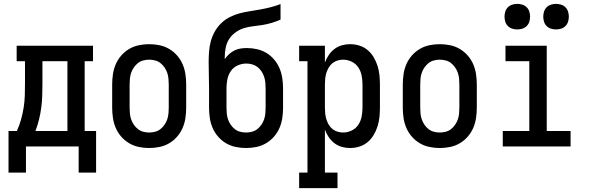

<svg xmlns="http://www.w3.org/2000/svg" viewBox="-20 -756 3040 991"><path d="M386 135V0H114V135H24V-80H67Q80 -108 88.5 -138.5Q97 -169 102 -200Q107 -231 108 -262.5Q109 -294 109 -325V-440H66V-520H460V-440H417V-80H476V135ZM163 -80H328V-440H199V-325Q199 -294 198 -262.5Q197 -231 193 -200.5Q189 -170 181.5 -139.5Q174 -109 163 -80Z M750 8Q723 8 696.5 2.5Q670 -3 647 -16.5Q624 -30 606 -50.5Q588 -71 577.5 -95.5Q567 -120 563 -146.5Q559 -173 559 -200V-320Q559 -347 563 -373.5Q567 -400 577.5 -424.5Q588 -449 606 -469.5Q624 -490 647 -503.5Q670 -517 696.5 -522.5Q723 -528 750 -528Q777 -528 803.5 -522.5Q830 -517 853 -503.5Q876 -490 894 -469.5Q912 -449 922.5 -424.5Q933 -400 937 -373.5Q941 -347 941 -320V-200Q941 -173 937 -146.5Q933 -120 922.5 -95.5Q912 -71 894 -50.5Q876 -30 853 -16.5Q830 -3 803.5 2.5Q777 8 750 8ZM750 -72Q765 -72 780.5 -76Q796 -80 808 -89.5Q820 -99 829 -112Q838 -125 843 -139.5Q848 -154 849.5 -169.5Q851 -185 851 -200V-320Q851 -335 849.5 -350.5Q848 -366 843 -380.5Q838 -395 829 -408Q820 -421 808 -430.5Q796 -440 780.5 -444Q765 -448 750 -448Q735 -448 719.5 -444Q704 -440 692 -430.5Q680 -421 671 -408Q662 -395 657 -380.5Q652 -366 650.5 -350.5Q649 -335 649 -320V-200Q649 -185 650.5 -169.5Q652 -154 657 -139.5Q662 -125 671 -112Q680 -99 692 -89.5Q704 -80 719.5 -76Q735 -72 750 -72Z M1250 8Q1223 8 1196.5 2.5Q1170 -3 1147 -16.5Q1124 -30 1106 -50.5Q1088 -71 1077.5 -95.5Q1067 -120 1063 -146.5Q1059 -173 1059 -200V-300Q1059 -334 1058 -367.5Q1057 -401 1057 -435Q1057 -462 1059 -489.5Q1061 -517 1068 -543Q1075 -569 1088.5 -593Q1102 -617 1121.5 -636Q1141 -655 1165.5 -667.5Q1190 -680 1216 -687Q1242 -694 1269 -698Q1296 -702 1323 -707Q1350 -712 1376 -718.5Q1402 -725 1428 -735V-655Q1406 -645 1382.5 -638Q1359 -631 1335 -627Q1311 -623 1287 -620.5Q1263 -618 1240 -611Q1217 -604 1196.5 -589.5Q1176 -575 1163 -555Q1150 -535 1145 -510.5Q1140 -486 1140 -462V-451Q1150 -465 1162.5 -476.5Q1175 -488 1190 -495.5Q1205 -503 1221.5 -505.5Q1238 -508 1255 -508Q1281 -508 1307 -502Q1333 -496 1355.5 -482.5Q1378 -469 1395.5 -448Q1413 -427 1423 -403Q1433 -379 1437 -352.5Q1441 -326 1441 -300V-200Q1441 -173 1437 -146.5Q1433 -120 1422.5 -95.5Q1412 -71 1394 -50.5Q1376 -30 1353 -16.5Q1330 -3 1303.5 2.5Q1277 8 1250 8ZM1250 -72Q1265 -72 1280.5 -76Q1296 -80 1308 -89.5Q1320 -99 1329 -112Q1338 -125 1343 -139.5Q1348 -154 1349.5 -169.5Q1351 -185 1351 -200V-300Q1351 -315 1349.5 -330.5Q1348 -346 1343 -360.5Q1338 -375 1329.5 -388Q1321 -401 1308.5 -410.5Q1296 -420 1281 -424Q1266 -428 1251 -428Q1228 -428 1206 -418Q1184 -408 1171 -388.5Q1158 -369 1153.5 -346Q1149 -323 1149 -300V-200Q1149 -185 1150.5 -169.5Q1152 -154 1157 -139.5Q1162 -125 1171 -112Q1180 -99 1192 -89.5Q1204 -80 1219.5 -76Q1235 -72 1250 -72Z M1524 215V135H1567V-440H1524V-520H1657V-433Q1664 -453 1676.5 -471.5Q1689 -490 1706 -503Q1723 -516 1744 -522Q1765 -528 1787 -528Q1812 -528 1835.5 -520.5Q1859 -513 1877.5 -497.5Q1896 -482 1908.5 -461Q1921 -440 1928.5 -416.5Q1936 -393 1938.5 -368.5Q1941 -344 1941 -320V-200Q1941 -176 1938.5 -151.5Q1936 -127 1928.5 -103.5Q1921 -80 1908.5 -59Q1896 -38 1877.5 -22.5Q1859 -7 1835.5 0.5Q1812 8 1787 8Q1765 8 1744 2Q1723 -4 1706 -17Q1689 -30 1676.5 -48.5Q1664 -67 1657 -87V135H1722V215ZM1751 -72Q1774 -72 1795.5 -82.5Q1817 -93 1829.5 -112Q1842 -131 1846.5 -154Q1851 -177 1851 -200V-320Q1851 -343 1846.5 -366Q1842 -389 1829.5 -408Q1817 -427 1795.5 -437.5Q1774 -448 1751 -448Q1736 -448 1721.5 -443.5Q1707 -439 1695.5 -429.5Q1684 -420 1676.5 -407Q1669 -394 1664.5 -379.5Q1660 -365 1658.5 -350Q1657 -335 1657 -320V-200Q1657 -185 1658.5 -170Q1660 -155 1664.5 -140.5Q1669 -126 1676.5 -113Q1684 -100 1695.5 -90.5Q1707 -81 1721.5 -76.5Q1736 -72 1751 -72Z M2250 8Q2223 8 2196.5 2.5Q2170 -3 2147 -16.5Q2124 -30 2106 -50.5Q2088 -71 2077.5 -95.5Q2067 -120 2063 -146.5Q2059 -173 2059 -200V-320Q2059 -347 2063 -373.5Q2067 -400 2077.5 -424.5Q2088 -449 2106 -469.5Q2124 -490 2147 -503.5Q2170 -517 2196.5 -522.5Q2223 -528 2250 -528Q2277 -528 2303.5 -522.5Q2330 -517 2353 -503.5Q2376 -490 2394 -469.5Q2412 -449 2422.5 -424.5Q2433 -400 2437 -373.5Q2441 -347 2441 -320V-200Q2441 -173 2437 -146.5Q2433 -120 2422.5 -95.5Q2412 -71 2394 -50.5Q2376 -30 2353 -16.5Q2330 -3 2303.5 2.5Q2277 8 2250 8ZM2250 -72Q2265 -72 2280.5 -76Q2296 -80 2308 -89.5Q2320 -99 2329 -112Q2338 -125 2343 -139.5Q2348 -154 2349.5 -169.5Q2351 -185 2351 -200V-320Q2351 -335 2349.5 -350.5Q2348 -366 2343 -380.5Q2338 -395 2329 -408Q2320 -421 2308 -430.5Q2296 -440 2280.5 -444Q2265 -448 2250 -448Q2235 -448 2219.5 -444Q2204 -440 2192 -430.5Q2180 -421 2171 -408Q2162 -395 2157 -380.5Q2152 -366 2150.5 -350.5Q2149 -335 2149 -320V-200Q2149 -185 2150.5 -169.5Q2152 -154 2157 -139.5Q2162 -125 2171 -112Q2180 -99 2192 -89.5Q2204 -80 2219.5 -76Q2235 -72 2250 -72Z M2575 0V-80H2712V-440H2589V-520H2802V-80H2925V0ZM2850 -604Q2837 -604 2824 -608Q2811 -612 2801.5 -621.5Q2792 -631 2788 -644Q2784 -657 2784 -670Q2784 -683 2788 -696Q2792 -709 2801.5 -718.5Q2811 -728 2824 -732Q2837 -736 2850 -736Q2863 -736 2876 -732Q2889 -728 2898.5 -718.5Q2908 -709 2912 -696Q2916 -683 2916 -670Q2916 -657 2912 -644Q2908 -631 2898.5 -621.5Q2889 -612 2876 -608Q2863 -604 2850 -604ZM2650 -604Q2637 -604 2624 -608Q2611 -612 2601.5 -621.5Q2592 -631 2588 -644Q2584 -657 2584 -670Q2584 -683 2588 -696Q2592 -709 2601.5 -718.5Q2611 -728 2624 -732Q2637 -736 2650 -736Q2663 -736 2676 -732Q2689 -728 2698.5 -718.5Q2708 -709 2712 -696Q2716 -683 2716 -670Q2716 -657 2712 -644Q2708 -631 2698.5 -621.5Q2689 -612 2676 -608Q2663 -604 2650 -604Z"/></svg>

Font: Iosevka Curly Slab Medium
Style: Regular
Weight: 500
Monospace: yes
Designer: Belleve Invis
Foundry: Belleve Invis
Version: Version 22.1.2; ttfautohint (v1.8.4)